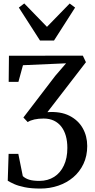

<svg xmlns="http://www.w3.org/2000/svg" viewBox="-20 -860 552 1116"><path d="M214.5 236Q161 236 123.5 228.2Q86 220.5 62.2 209.8Q38.5 199 25 190.5L30 34.5H86.5L112.5 163.5Q127 177.5 149.8 184.5Q172.5 191.5 210 191.5Q258.5 191 294.8 168Q331 145 351.2 102Q371.5 59 371.5 0Q371.5 -38.5 362.8 -69.8Q354 -101 336.5 -123.8Q319 -146.5 293.2 -158.8Q267.5 -171 233.5 -171Q204 -171 180.2 -165.8Q156.5 -160.5 141 -150.5L116 -177L301.5 -419.5L364 -492L113.5 -481L87 -384H30.5L32 -536L461.5 -536.5L479.5 -498.5L255.5 -208Q331.5 -213.5 383 -187.5Q434.5 -161.5 460.8 -115Q487 -68.5 487 -11.5Q487 46.5 465.2 92.5Q443.5 138.5 405.8 170.5Q368 202.5 318.8 219.2Q269.5 236 214.5 236ZM212.5 -624.5 89.5 -816 121 -840 253 -704 385 -839.5 416.5 -816 294 -624.5Z"/></svg>

Font: Merriweather 60pt
Style: Regular
Weight: 400
Version: Version 2.100